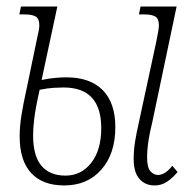

<svg xmlns="http://www.w3.org/2000/svg" viewBox="-20 -556 594 586"><path d="M452 10Q423 10 405.5 -10Q388 -30 388 -71Q388 -97 392 -122.5Q396 -148 404 -183L457 -429Q460 -445 462.5 -458Q465 -471 465 -479Q465 -499 454 -505.5Q443 -512 421 -512H404L409 -536H519L445 -184Q437 -152 433 -125.5Q429 -99 429 -75Q429 -45 439 -33.5Q449 -22 462 -22Q484 -22 506 -50L522 -31Q507 -13 490 -1.5Q473 10 452 10ZM176 10Q110 10 75 -28Q40 -66 40 -140Q40 -170 45.5 -204.5Q51 -239 61 -284L93 -438Q96 -451 98 -461.5Q100 -472 100 -479Q100 -499 89 -505.5Q78 -512 56 -512H39L44 -536H155L107 -312Q132 -317 151 -318.5Q170 -320 182 -320Q255 -320 293.5 -281Q332 -242 332 -168Q332 -87 289.5 -38.5Q247 10 176 10ZM180 -20Q228 -20 258.5 -59Q289 -98 289 -165Q289 -289 174 -289Q163 -289 144.5 -288Q126 -287 101 -282Q88 -224 84.5 -193.5Q81 -163 81 -144Q81 -80 106.5 -50Q132 -20 180 -20Z"/></svg>

Font: Noto Serif ExtraCondensed ExtraLight
Style: Italic
Weight: 200
Width: 2
Italic angle: -12°
Designer: Monotype Design Team
Foundry: Monotype Imaging Inc.
Version: Version 2.014; ttfautohint (v1.8.4.7-5d5b)